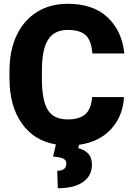

<svg xmlns="http://www.w3.org/2000/svg" viewBox="-20 -758 695 1013"><path d="M397 6 393 24Q424 31 444.5 51.5Q465 72 465 111Q465 169 418.5 202Q372 235 285 235L282 143Q330 143 330 104Q330 87 314 79Q298 71 260 68L275 4Q160 -15 95 -107Q30 -199 30 -344V-384Q30 -492 68 -572Q106 -652 175.5 -695Q245 -738 337 -738Q472 -738 548 -666Q624 -594 636 -476H467Q463 -541 434 -570.5Q405 -600 337 -600Q267 -600 234 -549Q201 -498 201 -385V-344Q201 -229 232 -178.5Q263 -128 337 -128Q401 -128 431.5 -156.5Q462 -185 466 -246H634Q629 -146 566.5 -77.5Q504 -9 397 6Z"/></svg>

Font: Freesentation 9 Black
Style: Regular
Weight: 900
Designer: glyphs from Roboto by Christian Robertson / Hangul glyphs from Noto Sans CJK(Source Han Sans) by Jang Soo-young and Kang
Foundry: PT&
Version: Version 2.001